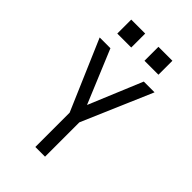

<svg xmlns="http://www.w3.org/2000/svg" viewBox="-274 -1046 1148 1148"><g transform="rotate(45 300.0 -472.0)"><path d="M259 0V-290L68 -735H159L300 -396L441 -735H532L341 -290V0ZM356 -826V-944H474V-826ZM126 -826V-944H244V-826Z"/></g></svg>

Font: Nova Nerd Font
Style: Regular
Weight: 400
Designer: Belleve Invis
Foundry: Belleve Invis
Version: Version 24.1.4; ttfautohint (v1.8.4);Nerd Fonts 3.1.1